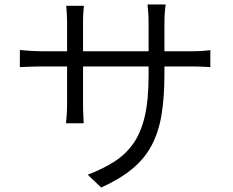

<svg xmlns="http://www.w3.org/2000/svg" viewBox="-20 -795 1040 858"><path d="M714.8 -462.9Q714.8 -361.8 702.1 -283.9Q689.5 -206.1 658.2 -146.5Q627 -86.9 571.8 -41Q516.6 4.9 432.1 43L372.1 -14.2Q439.5 -40 490.5 -72.5Q541.5 -105 575.7 -153.6Q609.9 -202.1 627 -275.1Q644 -348.1 644 -456.1V-498H351.1V-331.1Q351.1 -304.7 352.5 -277.3Q354 -250 354 -244.1H274.9Q275.9 -250 277.8 -277.1Q279.8 -304.2 279.8 -331.1V-498H168Q135.7 -498 105.7 -496.6Q75.7 -495.1 68.8 -495.1V-571.8Q72.3 -571.3 88.4 -569.8Q104.5 -568.4 126 -567.1Q147.5 -565.9 168 -565.9H279.8V-699.2Q279.8 -713.9 278.6 -733.2Q277.3 -752.4 275.9 -769H355Q354.5 -763.2 352.8 -743.9Q351.1 -724.6 351.1 -700.2V-565.9H644V-694.8Q644 -724.1 641.8 -746.6Q639.6 -769 639.2 -774.9H720.2Q719.2 -768.1 717 -746.1Q714.8 -724.1 714.8 -694.8V-565.9H831.1Q863.3 -565.9 887.2 -567.6Q911.1 -569.3 919.9 -570.8V-495.1Q913.1 -495.6 888.2 -496.8Q863.3 -498 832 -498H714.8Z"/></svg>

Font: Shanggu Mono N
Style: Regular
Weight: 350
Designer: GuiWonder
Version: Version 1.021